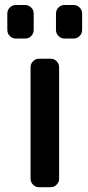

<svg xmlns="http://www.w3.org/2000/svg" viewBox="-20 -784 359 782"><path d="M44.9 -627Q30.3 -627 20 -637.2Q9.8 -647.5 9.8 -662.1V-728.5Q9.8 -743.2 20 -753.4Q30.3 -763.7 44.9 -763.7H82Q96.7 -763.7 106.9 -753.4Q117.2 -743.2 117.2 -728.5V-662.1Q117.2 -647.5 106.9 -637.2Q96.7 -627 82 -627ZM242.2 -627Q228.5 -627 218.3 -637.2Q208 -647.5 208 -662.1V-728.5Q208 -743.2 218.3 -753.4Q228.5 -763.7 242.2 -763.7H279.3Q293.9 -763.7 304.2 -753.4Q314.5 -743.2 314.5 -728.5V-662.1Q314.5 -647.5 304.2 -637.2Q293.9 -627 279.3 -627ZM138.7 -21.5Q125 -21.5 114.7 -31.7Q104.5 -42 104.5 -56.6V-509.8Q104.5 -524.4 114.7 -534.7Q125 -544.9 138.7 -544.9H185.5Q200.2 -544.9 210.4 -534.7Q220.7 -524.4 220.7 -509.8V-56.6Q220.7 -42 210.4 -31.7Q200.2 -21.5 185.5 -21.5Z"/></svg>

Font: Gen Jyuu GothicL Medium
Style: Regular
Weight: 500
Designer: [Source Han Sans]
Ryoko NISHIZUKA  (kana & ideographs); Paul D. Hunt (Latin, Greek & Cyrillic); Wenlong ZHANG  (bopomofo
Version: Version 1.002.20150607